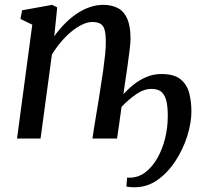

<svg xmlns="http://www.w3.org/2000/svg" viewBox="-20 -586 854 812"><path d="M209.5 -432.5Q228.5 -459.5 252 -483.8Q275.5 -508 302.2 -526.5Q329 -545 358 -555.2Q387 -565.5 417 -565.5Q452 -565.5 478 -552Q504 -538.5 518 -507Q532 -475.5 532 -422.5Q532 -406.5 528.2 -375Q524.5 -343.5 519 -304.8Q513.5 -266 507.5 -227L502 -187.5Q521 -209 545.5 -228.5Q570 -248 599.5 -260.5Q629 -273 662.5 -273Q717 -273 744.2 -250.2Q771.5 -227.5 780.5 -191.2Q789.5 -155 789.5 -115Q789.5 -66.5 772 -10.8Q754.5 45 722.2 94.5Q690 144 646.2 175Q602.5 206 549.5 206Q538.5 206 529.8 205.2Q521 204.5 514.5 203L517.5 165Q519.5 165 521.8 165.2Q524 165.5 526.5 165.5Q565 165.5 595 142.5Q625 119.5 646.2 81.5Q667.5 43.5 678.5 -2Q689.5 -47.5 689.5 -92.5Q690 -127 685 -153.2Q680 -179.5 665.2 -194.8Q650.5 -210 621 -210Q588.5 -210 556.2 -187.8Q524 -165.5 494 -134Q489 -97.5 484 -61.5Q479 -25.5 475 0H371Q373.5 -18.5 377.8 -45.2Q382 -72 387.2 -102.8Q392.5 -133.5 397.2 -163Q402 -192.5 405.5 -216.5Q411.5 -252.5 416.5 -288.8Q421.5 -325 424.8 -357.5Q428 -390 427.5 -413Q427.5 -459.5 414.8 -476.2Q402 -493 370 -493Q350.5 -493 327.5 -482Q304.5 -471 281.2 -451.8Q258 -432.5 237 -407.5Q216 -382.5 199.5 -355L151.5 0H52L116.5 -481.5L66.5 -506L73.5 -542.5L201 -565.5L222 -554.5Z"/></svg>

Font: Merriweather 24pt
Style: Italic
Weight: 400
Italic angle: -7.8°
Designer: Eben Sorkin
Foundry: Eben Sorkin
Version: Version 2.101